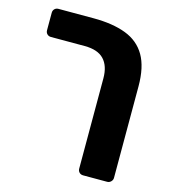

<svg xmlns="http://www.w3.org/2000/svg" viewBox="-105 -655 764 864"><g transform="rotate(15 277.0 -223.5)"><path d="M337 -321Q337 -379 308 -409.5Q279 -440 218 -440H61Q50 -440 43 -447Q36 -454 36 -465V-546Q36 -557 43 -564Q50 -571 61 -571H224Q314 -571 375.5 -547.5Q437 -524 468 -470.5Q499 -417 499 -327V99Q499 109 491.5 116.5Q484 124 474 124H362Q351 124 344 117Q337 110 337 99Z"/></g></svg>

Font: Rubik
Style: Bold
Weight: 700
Designer: Hubert and Fischer
Foundry: Hubert and Fischer
Version: Version 2.300;gftools[0.9.30]